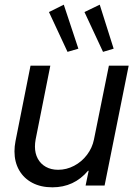

<svg xmlns="http://www.w3.org/2000/svg" viewBox="-20 -801 589 829"><path d="M431.6 0H349.6L362.8 -63.5H359.9Q299.8 7.8 206.1 7.8Q156.2 7.8 119.4 -11.7Q82.5 -31.2 62.5 -66.4Q42.5 -101.6 42.5 -147.5Q42.5 -168.9 46.9 -191.4L111.8 -517.6H197.3L133.8 -198.7Q130.9 -182.6 130.9 -168Q130.9 -138.7 143.1 -116Q155.3 -93.3 178 -80.6Q200.7 -67.9 231 -67.9Q267.1 -67.9 300 -85.2Q333 -102.5 355.7 -132.6Q378.4 -162.6 385.7 -198.7L450.2 -517.6H535.6ZM191.4 -749 255.4 -780.8 318.4 -590.8 271.5 -577.1ZM344.7 -749 410.6 -780.8 470.7 -590.8 424.8 -577.1Z"/></svg>

Font: Reddit Sans Chocolate
Style: Italic
Weight: 400
Italic angle: -11.25°
Designer: Stephen Hutchings
Version: Version 1.013